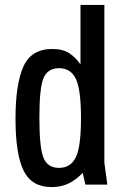

<svg xmlns="http://www.w3.org/2000/svg" viewBox="-20 -750 499 780"><path d="M307 -730H404V-89L416 0H327L316 -48Q290 -20 259.5 -5Q229 10 189 10Q109 10 76 -56.5Q43 -123 43 -268Q43 -408 75 -479.5Q107 -551 192 -551Q237 -551 263.5 -532.5Q290 -514 307 -488ZM309 -270Q309 -387 288 -430Q267 -473 220 -473Q173 -473 156 -431Q140 -390 140 -272Q140 -152 156 -111Q172 -68 220 -68Q267 -68 288 -111Q309 -153 309 -270Z"/></svg>

Font: Medium
Style: Regular
Weight: 500
Designer: Fernando Haro
Foundry: deFharo
Version: Version 1.787